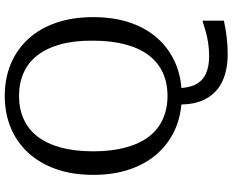

<svg xmlns="http://www.w3.org/2000/svg" viewBox="-105 -662 977 807"><g transform="rotate(-90 383.5 -258.5)"><path d="M348 0 416 -10Q416 41 430.5 72Q445 103 475.5 117.5Q506 132 550 132Q581 132 606.5 128Q632 124 655 117.5Q678 111 700 104V194Q670 201 633.5 205.5Q597 210 561 210Q493 210 445 187.5Q397 165 371.5 118Q346 71 348 0ZM384 17Q311 17 250.5 -8Q190 -33 145.5 -81Q101 -129 76.5 -198Q52 -267 52 -355Q52 -443 76.5 -512Q101 -581 145.5 -629Q190 -677 250.5 -702Q311 -727 384 -727Q457 -727 517.5 -702Q578 -677 622.5 -629Q667 -581 691 -512Q715 -443 715 -355Q715 -267 691 -198Q667 -129 622.5 -81Q578 -33 517.5 -8Q457 17 384 17ZM384 -43Q438 -43 481 -62.5Q524 -82 554 -121Q584 -160 600 -219Q616 -278 616 -355Q617 -433 601 -491.5Q585 -550 555 -589Q525 -628 481.5 -647.5Q438 -667 384 -667Q330 -667 286.5 -647.5Q243 -628 213 -589Q183 -550 167 -491.5Q151 -433 151 -355Q151 -278 167 -219Q183 -160 213 -121Q243 -82 286.5 -62.5Q330 -43 384 -43Z"/></g></svg>

Font: Roboto Serif 20pt SemiCondensed
Style: Regular
Weight: 400
Width: 4
Version: Version 1.008